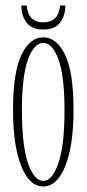

<svg xmlns="http://www.w3.org/2000/svg" viewBox="-20 -661 314 692"><path d="M136 11Q85.5 11 56.2 -63Q27 -137 27 -263.5Q27 -402.5 57.8 -464.5Q88.5 -526.5 136 -526.5Q183.5 -526.5 214.2 -464.5Q245 -402.5 245 -263.5Q245 -137 215.5 -63Q186 11 136 11ZM136 -9Q168.5 -9 190.5 -73Q212.5 -137 212.5 -263.5Q212.5 -387.5 190.5 -447Q168.5 -506.5 136 -506.5Q103 -506.5 81 -447Q59 -387.5 59 -263.5Q59 -137 81 -73Q103 -9 136 -9ZM136 -554.5Q95 -554.5 76 -579.2Q57 -604 57 -641H76Q81.5 -580.5 136 -580.5Q191 -580.5 196.5 -641H215.5Q215.5 -604 196.5 -579.2Q177.5 -554.5 136 -554.5Z"/></svg>

Font: Imbue 50pt Thin
Style: Regular
Weight: 100
Designer: Tyler Finck
Foundry: Etcetera Type Company
Version: Version 1.102; ttfautohint (v1.8.3)